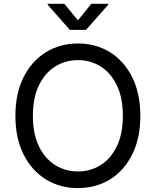

<svg xmlns="http://www.w3.org/2000/svg" viewBox="-20 -962 805 992"><path d="M382.8 9.8Q289.6 9.8 216.6 -35.4Q143.6 -80.6 101.6 -164.3Q59.6 -248 59.6 -363.3Q59.6 -479 101.6 -562.7Q143.6 -646.5 216.6 -691.9Q289.6 -737.3 382.8 -737.3Q476.1 -737.3 548.8 -691.9Q621.6 -646.5 663.3 -562.7Q705.1 -479 705.1 -363.3Q705.1 -248 663.3 -164.3Q621.6 -80.6 548.8 -35.4Q476.1 9.8 382.8 9.8ZM382.8 -76.2Q447.8 -76.2 500.2 -109.1Q552.7 -142.1 583.7 -206.3Q614.7 -270.5 614.7 -363.3Q614.7 -457 583.7 -521.2Q552.7 -585.4 500.2 -618.4Q447.8 -651.4 382.8 -651.4Q317.4 -651.4 264.6 -618.2Q211.9 -585 180.9 -520.8Q149.9 -456.5 149.9 -363.3Q149.9 -270.5 180.9 -206.5Q211.9 -142.6 264.6 -109.4Q317.4 -76.2 382.8 -76.2ZM312.5 -942.4 382.8 -856.9 452.1 -942.4H539.6V-938L424.3 -807.6H340.8L226.1 -938V-942.4Z"/></svg>

Font: Inter-Regular
Style: Regular
Weight: 400
Designer: Rasmus Andersson
Foundry: rsms
Version: Version 4.000;git-a52131595